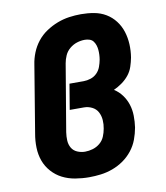

<svg xmlns="http://www.w3.org/2000/svg" viewBox="-84 -813 768 890"><g transform="rotate(-10 300.0 -367.5)"><path d="M264 8Q231 8 198.5 2.5Q166 -3 138.5 -17Q111 -31 90 -54.5Q69 -78 58.5 -107Q48 -136 47 -169Q46 -202 52 -235L104 -550Q108 -578 119 -605.5Q130 -633 148.5 -656.5Q167 -680 192.5 -697Q218 -714 245.5 -724.5Q273 -735 301 -739Q329 -743 357 -743Q389 -743 419 -737.5Q449 -732 474 -717Q499 -702 517 -678.5Q535 -655 544 -626.5Q553 -598 554.5 -567Q556 -536 551 -505Q547 -484 540 -463Q533 -442 519 -424.5Q505 -407 486 -393.5Q467 -380 447 -371Q469 -357 484.5 -336Q500 -315 508 -290Q516 -265 516.5 -237Q517 -209 513 -182Q508 -154 498 -127Q488 -100 469.5 -76.5Q451 -53 426.5 -36Q402 -19 374.5 -9Q347 1 319 4.5Q291 8 264 8ZM266 -112Q284 -112 302.5 -117.5Q321 -123 336 -135.5Q351 -148 358.5 -166Q366 -184 369 -202Q373 -222 371.5 -242.5Q370 -263 361 -280Q352 -297 334 -306Q316 -315 296 -315H229L249 -435H316Q332 -435 349 -440.5Q366 -446 378.5 -458.5Q391 -471 397 -487.5Q403 -504 406 -520Q408 -532 408.5 -543.5Q409 -555 408 -566.5Q407 -578 403.5 -588.5Q400 -599 393.5 -607.5Q387 -616 376 -619.5Q365 -623 354 -623Q335 -623 316.5 -617Q298 -611 282.5 -598Q267 -585 259 -567Q251 -549 248 -531L195 -216Q192 -196 193 -177Q194 -158 203 -142.5Q212 -127 229.5 -119.5Q247 -112 266 -112Z"/></g></svg>

Font: Iosevka Curly Heavy Extended
Style: Italic
Weight: 900
Width: 7
Italic angle: -9°
Monospace: yes
Designer: Belleve Invis
Foundry: Belleve Invis
Version: Version 11.1.0; ttfautohint (v1.8.3)